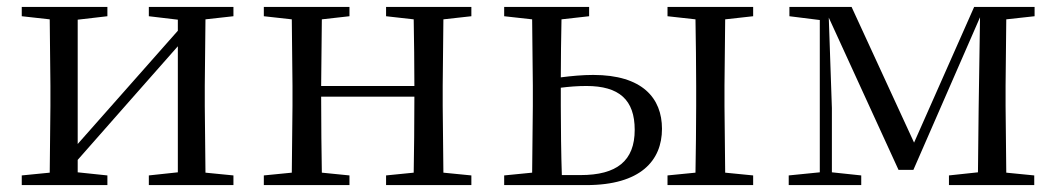

<svg xmlns="http://www.w3.org/2000/svg" viewBox="-20 -536 3060 556"><path d="M411 -489 495 -479V-447L335 -266L205 -119V-479L291 -489V-516H43V-489L124 -480L126 -288V-229L124 -36L43 -28V0H291V-28L205 -37V-73L360 -249L495 -402V-37L411 -28V0H656V-28L575 -36L573 -229V-288L575 -480L656 -489V-516H411Z M1098 -489 1178 -480C1179 -426 1180 -346 1180 -287H910L912 -480L992 -489V-516H744V-489L825 -480L827 -288V-229L825 -36L744 -28V0H992V-28L912 -36C911 -92 910 -177 910 -256H1180C1180 -177 1179 -92 1178 -36L1098 -28V0H1345V-28L1264 -36L1262 -229V-288L1264 -480L1345 -489V-516H1098Z M1440 0H1678C1835 0 1897 -71 1897 -163C1897 -252 1840 -319 1698 -319C1667 -319 1635 -316 1604 -312C1604 -364 1605 -432 1606 -480L1686 -489V-516H1440V-489L1521 -480L1523 -288V-229L1521 -36L1440 -28ZM1604 -282C1628 -285 1652 -287 1678 -287C1773 -287 1818 -247 1818 -160C1818 -70 1766 -29 1661 -29H1607C1605 -85 1604 -171 1604 -229ZM1913 -489 1994 -480C1995 -424 1996 -342 1996 -288V-229C1996 -174 1995 -92 1994 -36L1913 -28V0H2161V-28L2080 -36L2078 -229V-288L2080 -480L2161 -489V-516H1913Z M2354 0H2474V-28L2389 -37V-223L2380 -485L2582 -44H2625L2818 -486L2814 -222L2812 -37L2728 -28V0H2975V-28L2894 -36L2892 -229V-288L2894 -480L2976 -489V-516H2801L2627 -123L2446 -516H2266V-489L2354 -478V-37L2264 -28V0Z"/></svg>

Font: Source Han Serif CN
Style: Regular
Weight: 400
Designer: Ryoko NISHIZUKA 西塚涼子 (kana & ideographs); Frank Grießhammer (Latin, Greek & Cyrillic); Wenlong ZHANG 张文龙 (bopomofo); San
Foundry: Adobe
Version: Version 2.003;hotconv 1.1.1;makeotfexe 2.6.0